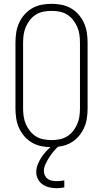

<svg xmlns="http://www.w3.org/2000/svg" viewBox="-20 -763 540 1006"><path d="M250 8Q224 8 198 3Q172 -2 149 -15Q126 -28 108.5 -48Q91 -68 80 -92Q69 -116 65 -142.5Q61 -169 61 -195V-540Q61 -566 65 -592.5Q69 -619 80 -643Q91 -667 108.5 -687Q126 -707 149 -720Q172 -733 198 -738Q224 -743 250 -743Q276 -743 302 -738Q328 -733 351 -720Q374 -707 391.5 -687Q409 -667 420 -643Q431 -619 435 -592.5Q439 -566 439 -540V-195Q439 -169 435 -142.5Q431 -116 420 -92Q409 -68 391.5 -48Q374 -28 351 -15Q328 -2 302 3Q276 8 250 8ZM250 -29Q271 -29 292 -33Q313 -37 331 -48Q349 -59 362.5 -76Q376 -93 384.5 -112.5Q393 -132 396 -153Q399 -174 399 -195V-540Q399 -561 396 -582Q393 -603 384.5 -622.5Q376 -642 362.5 -659Q349 -676 331 -687Q313 -698 292 -702Q271 -706 250 -706Q229 -706 208 -702Q187 -698 169 -687Q151 -676 137.5 -659Q124 -642 115.5 -622.5Q107 -603 104 -582Q101 -561 101 -540V-195Q101 -174 104 -153Q107 -132 115.5 -112.5Q124 -93 137.5 -76Q151 -59 169 -48Q187 -37 208 -33Q229 -29 250 -29ZM275 223Q256 223 237.5 218.5Q219 214 203.5 203.5Q188 193 179 175.5Q170 158 170 139Q170 118 178 98Q186 78 198 60Q210 42 225 26.5Q240 11 256 -2L264 -8H290V0Q275 14 262 29Q249 44 238.5 60.5Q228 77 219 95.5Q210 114 210 134Q210 146 215.5 157Q221 168 231 175Q241 182 253.5 184Q266 186 278 186Q287 186 297 185Q307 184 317 182V219Q306 221 296 222Q286 223 275 223Z"/></svg>

Font: Iosevka SS04 Extralight
Style: Regular
Weight: 200
Monospace: yes
Designer: Belleve Invis
Foundry: Belleve Invis
Version: Version 19.0.0; ttfautohint (v1.8.4)